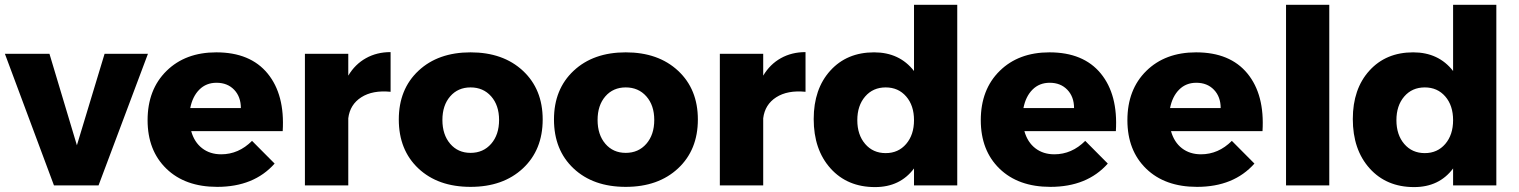

<svg xmlns="http://www.w3.org/2000/svg" viewBox="-25 -762 6242 789"><path d="M-4.9 -541H178.2L291 -165L404.8 -541H583L379.9 0H196.8Z M863.8 -546.9Q1003.4 -546.9 1074.7 -460Q1146 -373 1136.7 -223.1H760.7Q773.4 -177.7 805.7 -152.8Q837.9 -127.9 883.8 -127.9Q955.6 -127.9 1010.7 -183.1L1103.5 -89.8Q1018.6 5.9 867.7 5.9Q735.8 5.9 658.7 -68.8Q581.5 -143.6 581.5 -268.1Q581.5 -394 659.2 -470.5Q736.8 -546.9 863.8 -546.9ZM756.8 -317.9H964.8Q964.8 -364.3 937.3 -393.1Q909.7 -421.9 864.7 -421.9Q822.3 -421.9 794.2 -393.8Q766.1 -365.7 756.8 -317.9Z M1406.2 -451.2Q1434.1 -498 1478.8 -522.9Q1523.4 -547.9 1580.1 -547.9V-384.8Q1506.3 -392.1 1459.7 -362.3Q1413.1 -332.5 1406.2 -275.9V0H1228V-541H1406.2Z M1908.7 -546.9Q2042.5 -546.9 2123.8 -471.2Q2205.1 -395.5 2205.1 -271Q2205.1 -146 2123.8 -70.1Q2042.5 5.9 1908.7 5.9Q1774.9 5.9 1694.3 -69.8Q1613.8 -145.5 1613.8 -271Q1613.8 -395.5 1694.6 -471.2Q1775.4 -546.9 1908.7 -546.9ZM1908.7 -402.8Q1856.9 -402.8 1825 -366Q1793 -329.1 1793 -269Q1793 -208.5 1825 -171.1Q1856.9 -133.8 1908.7 -133.8Q1960.9 -133.8 1993.4 -171.1Q2025.9 -208.5 2025.9 -269Q2025.9 -329.1 1993.4 -366Q1960.9 -402.8 1908.7 -402.8Z M2546.4 -546.9Q2680.2 -546.9 2761.5 -471.2Q2842.8 -395.5 2842.8 -271Q2842.8 -146 2761.5 -70.1Q2680.2 5.9 2546.4 5.9Q2412.6 5.9 2332 -69.8Q2251.5 -145.5 2251.5 -271Q2251.5 -395.5 2332.3 -471.2Q2413.1 -546.9 2546.4 -546.9ZM2546.4 -402.8Q2494.6 -402.8 2462.6 -366Q2430.7 -329.1 2430.7 -269Q2430.7 -208.5 2462.6 -171.1Q2494.6 -133.8 2546.4 -133.8Q2598.6 -133.8 2631.1 -171.1Q2663.6 -208.5 2663.6 -269Q2663.6 -329.1 2631.1 -366Q2598.6 -402.8 2546.4 -402.8Z M3111.3 -451.2Q3139.2 -498 3183.8 -522.9Q3228.5 -547.9 3285.2 -547.9V-384.8Q3211.4 -392.1 3164.8 -362.3Q3118.2 -332.5 3111.3 -275.9V0H2933.1V-541H3111.3Z M3731 -742.2H3908.7V0H3731V-69.8Q3673.8 6.8 3570.8 6.8Q3457 6.8 3387.9 -70.1Q3318.8 -147 3318.8 -272.9Q3318.8 -396.5 3387 -471.7Q3455.1 -546.9 3566.9 -546.9Q3671.4 -546.9 3731 -470.2ZM3614.7 -132.8Q3666.5 -132.8 3698.7 -170.4Q3731 -208 3731 -268.1Q3731 -328.6 3698.7 -365.7Q3666.5 -402.8 3614.7 -402.8Q3562.5 -402.8 3530.3 -365.5Q3498 -328.1 3498 -268.1Q3498 -208 3530.3 -170.4Q3562.5 -132.8 3614.7 -132.8Z M4287.6 -546.9Q4427.2 -546.9 4498.5 -460Q4569.8 -373 4560.5 -223.1H4184.6Q4197.3 -177.7 4229.5 -152.8Q4261.7 -127.9 4307.6 -127.9Q4379.4 -127.9 4434.6 -183.1L4527.3 -89.8Q4442.4 5.9 4291.5 5.9Q4159.7 5.9 4082.5 -68.8Q4005.4 -143.6 4005.4 -268.1Q4005.4 -394 4083 -470.5Q4160.6 -546.9 4287.6 -546.9ZM4180.7 -317.9H4388.7Q4388.7 -364.3 4361.1 -393.1Q4333.5 -421.9 4288.6 -421.9Q4246.1 -421.9 4218 -393.8Q4189.9 -365.7 4180.7 -317.9Z M4890.1 -546.9Q5029.8 -546.9 5101.1 -460Q5172.4 -373 5163.1 -223.1H4787.1Q4799.8 -177.7 4832 -152.8Q4864.3 -127.9 4910.2 -127.9Q4981.9 -127.9 5037.1 -183.1L5129.9 -89.8Q5044.9 5.9 4894 5.9Q4762.2 5.9 4685.1 -68.8Q4607.9 -143.6 4607.9 -268.1Q4607.9 -394 4685.5 -470.5Q4763.2 -546.9 4890.1 -546.9ZM4783.2 -317.9H4991.2Q4991.2 -364.3 4963.6 -393.1Q4936 -421.9 4891.1 -421.9Q4848.6 -421.9 4820.6 -393.8Q4792.5 -365.7 4783.2 -317.9Z M5259.8 -742.2H5437.5V0H5259.8Z M5946.3 -742.2H6124V0H5946.3V-69.8Q5889.2 6.8 5786.1 6.8Q5672.4 6.8 5603.3 -70.1Q5534.2 -147 5534.2 -272.9Q5534.2 -396.5 5602.3 -471.7Q5670.4 -546.9 5782.2 -546.9Q5886.7 -546.9 5946.3 -470.2ZM5830.1 -132.8Q5881.8 -132.8 5914.1 -170.4Q5946.3 -208 5946.3 -268.1Q5946.3 -328.6 5914.1 -365.7Q5881.8 -402.8 5830.1 -402.8Q5777.8 -402.8 5745.6 -365.5Q5713.4 -328.1 5713.4 -268.1Q5713.4 -208 5745.6 -170.4Q5777.8 -132.8 5830.1 -132.8Z"/></svg>

Font: Montserrat-Arabic
Style: Bold
Weight: 700
Designer: Mohamed Gaber
Foundry: Kief Type Foundry
Version: Version 5.008;PS 005.008;hotconv 1.0.88;makeotf.lib2.5.64775